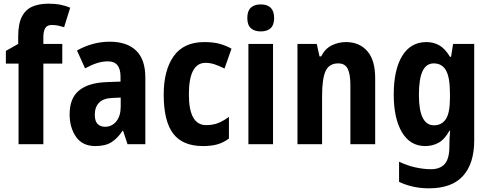

<svg xmlns="http://www.w3.org/2000/svg" viewBox="-20 -785 2666 1045"><path d="M319 -439H216V0H81V-439H12V-508L79 -546V-586Q79 -655 99 -694Q119 -733 156 -749Q193 -765 244 -765Q281 -765 310.5 -759Q340 -753 362 -743L329 -637Q313 -642 297 -645.5Q281 -649 262 -649Q236 -649 226 -631.5Q216 -614 216 -583V-546H319Z M577 -558Q671 -558 721 -509.5Q771 -461 771 -363V0H674L650 -73H647Q619 -31 586 -10.5Q553 10 499 10Q429 10 394 -40Q359 -90 359 -163Q359 -250 409.5 -292Q460 -334 558 -338L636 -341V-368Q636 -451 568 -451Q537 -451 507.5 -441.5Q478 -432 443 -413L399 -510Q439 -533 484.5 -545.5Q530 -558 577 -558ZM593 -252Q542 -250 519 -226Q496 -202 496 -161Q496 -126 511 -110.5Q526 -95 552 -95Q589 -95 613 -124.5Q637 -154 637 -205V-254Z M1085 10Q974 10 922.5 -58Q871 -126 871 -270Q871 -403 925.5 -479.5Q980 -556 1092 -556Q1143 -556 1177.5 -546Q1212 -536 1240 -520L1202 -412Q1172 -427 1147.5 -435Q1123 -443 1099 -443Q1008 -443 1008 -271Q1008 -104 1102 -104Q1138 -104 1166.5 -115Q1195 -126 1226 -149V-31Q1195 -8 1162 1Q1129 10 1085 10Z M1399 -761Q1472 -761 1472 -687Q1472 -649 1453 -631.5Q1434 -614 1399 -614Q1365 -614 1345.5 -631.5Q1326 -649 1326 -687Q1326 -725 1345 -743Q1364 -761 1399 -761ZM1466 -546V0H1332V-546Z M1863 -556Q1936 -556 1979 -507Q2022 -458 2022 -360V0H1887V-323Q1887 -381 1872.5 -410.5Q1858 -440 1821 -440Q1771 -440 1752 -398Q1733 -356 1733 -262V0H1599V-546H1704L1719 -478H1728Q1749 -520 1785.5 -538Q1822 -556 1863 -556Z M2301 -556Q2339 -556 2370.5 -538.5Q2402 -521 2429 -476H2435L2446 -546H2561V-21Q2561 105 2500 172.5Q2439 240 2315 240Q2271 240 2231 231.5Q2191 223 2152 205V95Q2198 117 2243 126.5Q2288 136 2325 136Q2375 136 2400.5 107.5Q2426 79 2426 10V2Q2426 -17 2427 -36.5Q2428 -56 2430 -73H2426Q2399 -25 2366 -7.5Q2333 10 2295 10Q2212 10 2167.5 -65.5Q2123 -141 2123 -270Q2123 -405 2169 -480.5Q2215 -556 2301 -556ZM2341 -440Q2300 -440 2280 -398Q2260 -356 2260 -268Q2260 -103 2342 -103Q2384 -103 2406.5 -136.5Q2429 -170 2429 -253V-274Q2429 -365 2407 -402.5Q2385 -440 2341 -440Z"/></svg>

Font: Noto Sans Sinhala UI Condensed
Style: Bold
Weight: 700
Width: 3
Designer: Jelle Bosma - Monotype Design Team
Foundry: Monotype Imaging Inc.
Version: Version 2.006; ttfautohint (v1.8.4.7-5d5b)